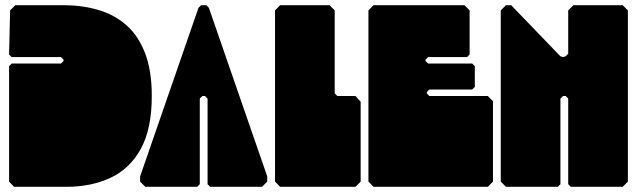

<svg xmlns="http://www.w3.org/2000/svg" viewBox="-20 -720 2455 740"><path d="M34 0 15 -20V-465L25 -475H215L225 -485V-490L215 -500H25L15 -510L19 -680L39 -700H225Q296 -700 358 -682Q420 -664 466.5 -623.5Q513 -583 539 -515.5Q565 -448 565 -350Q565 -223 522.5 -146Q480 -69 405.5 -34.5Q331 0 236 0Z M540 0 520 -20V-40L745 -690L755 -700H775L785 -690L1010 -40V-20L990 0H790L780 -10V-340L770 -350H760L750 -340V-10L740 0Z M1060 0 1040 -20V-680L1060 -700H1250L1270 -680V-360L1280 -350H1350L1370 -328V-20L1350 0Z M1420 0 1400 -20V-680L1420 -700H1770L1790 -680V-510L1780 -500H1630L1620 -490V-485L1630 -475H1800L1810 -465V-385L1800 -375H1635L1625 -365V-360L1635 -350H1860L1880 -330V-20L1860 0Z M1930 0 1910 -20V-680L1930 -700H1950L2140 -503L2150 -500L2160 -503L2170 -513V-680L2190 -700H2380L2400 -680V-20L2380 0H2180L2170 -10V-340L2160 -350H2150L2140 -340V-10L2130 0Z"/></svg>

Font: GTL001
Style: Regular
Weight: 400
Designer: Eli Heuer
Foundry: GTL Type Label
Version: Version 0.100; ttfautohint (v1.8.4.7-5d5b)